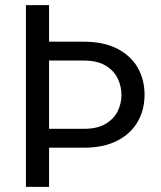

<svg xmlns="http://www.w3.org/2000/svg" viewBox="-20 -731 631 751"><path d="M81.5 -710.9H171.9V-567.9H307.6Q384.8 -567.9 437.7 -541Q490.7 -514.2 518.1 -467.3Q545.4 -420.4 545.4 -360.4Q545.4 -300.8 518.1 -253.9Q490.7 -207 437.7 -180.2Q384.8 -153.3 307.6 -153.3H171.9V0H81.5ZM307.6 -494.1H171.9V-227.1H307.6Q360.4 -227.1 392.8 -246.3Q425.3 -265.6 440.2 -295.9Q455.1 -326.2 455.1 -359.4Q455.1 -393.6 440.2 -424.3Q425.3 -455.1 392.8 -474.6Q360.4 -494.1 307.6 -494.1Z"/></svg>

Font: Vazirmatn RD UI FD
Style: Regular
Weight: 400
Designer: Saber Rastikerdar
Foundry: Saber Rastikerdar
Version: Version 33.003